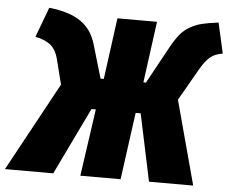

<svg xmlns="http://www.w3.org/2000/svg" viewBox="-93 -776 1002 835"><g transform="rotate(5 408.0 -358.0)"><path d="M828.1 -715.8 857.9 -583Q825.2 -578.1 804.4 -561.5Q783.7 -544.9 761.2 -505.9L681.2 -366.2L779.8 0H586.9L524.9 -293H502.9L462.9 0H287.1L329.1 -293H310.1L168.9 0H-42L168.9 -387.2L141.1 -497.1Q131.3 -535.6 108.4 -555.4Q85.4 -575.2 40 -585L88.9 -715.8Q178.2 -706.1 227.3 -672.1Q276.4 -638.2 294.9 -574.2L337.9 -428.2H352.1L388.2 -695.8H561L524.9 -428.2H536.1L624 -588.9Q643.6 -624.5 661.4 -646.5Q679.2 -668.5 703.9 -682.6Q728.5 -696.8 756.1 -703.6Q783.7 -710.4 828.1 -715.8Z"/></g></svg>

Font: Fira Sans Compressed Heavy
Style: Italic
Weight: 900
Width: 3
Italic angle: -8°
Designer: Carrois Corporate & Edenspiekermann AG
Foundry: Carrois Corporate GbR & Edenspiekermann AG
Version: Version 4.203;PS 004.203;hotconv 1.0.88;makeotf.lib2.5.64775